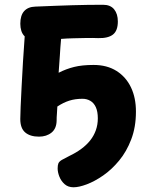

<svg xmlns="http://www.w3.org/2000/svg" viewBox="-20 -572 616 813"><path d="M291.3 221Q268.4 221 253.6 207.8Q238.8 194.7 231.4 175.9Q224.1 157.2 224.1 141.3Q224.1 127.2 227.3 119.6Q230.6 111.9 241.7 105.2Q252.9 98.6 274.1 88.1Q301.6 75 323.9 58.7Q346.2 42.3 361.9 22.6Q377.6 2.8 385.9 -20.7Q394.2 -44.2 394.2 -70.9Q394.2 -99.6 385.8 -118.1Q377.3 -136.6 362.4 -145.1Q347.6 -153.7 329.3 -153.7Q298.2 -153.7 273.2 -145.7Q248.2 -137.8 222.8 -120.9Q222.6 -109.2 221.1 -91.6Q219.6 -73.9 219.8 -62Q219.4 -27.7 198.3 -10.6Q177.1 6.6 145.1 6.6Q107.6 6.6 86.7 -11.2Q65.9 -29 65.9 -68Q65.9 -83.7 67.4 -119.9Q68.9 -156.2 71.5 -205.7Q74.1 -255.1 77.3 -310.4Q80.6 -365.8 84.6 -418Q74.8 -427.4 70.4 -441.2Q66 -455 66 -471.3Q66 -507 82.3 -525Q98.7 -543 129.1 -544Q178.1 -546 216.3 -547.5Q254.6 -549 286.7 -549.9Q318.8 -550.8 350.2 -551.3Q381.6 -551.8 416.3 -551.8Q447.8 -551.8 463.4 -532.4Q479 -513 479 -481.1Q479 -441.9 458.3 -425.7Q437.7 -409.6 395.8 -410.6Q371.7 -411.6 344.3 -411.1Q317 -410.6 290.2 -409.9Q263.3 -409.3 238.7 -407.3Q235.4 -371.9 233.4 -335.8Q231.3 -299.7 228.3 -263.9Q259.6 -280 293.7 -288.5Q327.8 -297 376.3 -297Q433.2 -297 473.4 -271.6Q513.7 -246.1 534.7 -201.8Q555.8 -157.6 555.6 -99Q555.6 -33.9 535.8 17.9Q516.1 69.8 484.4 108Q452.8 146.2 416.8 171.1Q380.8 196 347.5 208.5Q314.2 221 291.3 221Z"/></svg>

Font: Playpen Sans
Style: Regular
Weight: 400
Designer: Laura Meseguer, Veronika Burian, José Scaglione, Kostas Bartsokas, Vera Evstafieva, Tom Grace, Yorlmar Campos
Foundry: TypeTogether
Version: Version 2.000